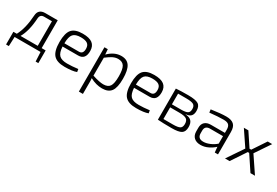

<svg xmlns="http://www.w3.org/2000/svg" viewBox="55 -1437 3729 2581"><g transform="rotate(30 1919.0 -146.5)"><path d="M530 -52V145H488L481 0H78L72 145H29V-52H82Q149 -176 162 -380Q168 -484 275 -484H468V-52ZM407 -434H285Q225 -434 220 -371Q208 -169 140 -52H407Z M942 -211H700Q706 -115 744 -79Q782 -43 867 -43Q943 -43 1035 -55L1042 -12Q981 12 859 12Q737 12 685.5 -46.5Q634 -105 634 -244Q634 -384 684 -440.5Q734 -497 851 -497Q954 -497 1003 -459.5Q1052 -422 1053 -346Q1055 -211 942 -211ZM700 -261H927Q991 -261 989 -345Q988 -396 956 -419Q924 -442 854 -442Q769 -442 735 -402.5Q701 -363 700 -261Z M1245 -484 1251 -404Q1344 -497 1451 -497Q1541 -497 1581 -435Q1621 -373 1621 -240Q1621 -103 1578.5 -45.5Q1536 12 1440 12Q1346 12 1253 -39Q1258 0 1256 57V204H1193V-484ZM1256 -358V-80Q1367 -44 1427 -44Q1498 -44 1527 -86.5Q1556 -129 1556 -241Q1556 -351 1528 -396Q1500 -441 1433 -441Q1393 -441 1353 -421.5Q1313 -402 1256 -358Z M2052 -211H1810Q1816 -115 1854 -79Q1892 -43 1977 -43Q2053 -43 2145 -55L2152 -12Q2091 12 1969 12Q1847 12 1795.5 -46.5Q1744 -105 1744 -244Q1744 -384 1794 -440.5Q1844 -497 1961 -497Q2064 -497 2113 -459.5Q2162 -422 2163 -346Q2165 -211 2052 -211ZM1810 -261H2037Q2101 -261 2099 -345Q2098 -396 2066 -419Q2034 -442 1964 -442Q1879 -442 1845 -402.5Q1811 -363 1810 -261Z M2588 -250V-248Q2654 -243 2682 -211.5Q2710 -180 2710 -120Q2710 -47 2667.5 -20.5Q2625 6 2518 6Q2382 6 2302 0V-483Q2373 -489 2491 -489Q2605 -489 2649 -462Q2693 -435 2693 -360Q2693 -308 2668 -281Q2643 -254 2588 -250ZM2362 -273H2503Q2576 -273 2604 -290Q2632 -307 2632 -355Q2632 -404 2601 -421.5Q2570 -439 2489 -439H2362ZM2362 -226V-45H2509Q2587 -45 2616.5 -62.5Q2646 -80 2646 -131Q2646 -185 2614.5 -205.5Q2583 -226 2503 -226Z M2853 -428 2847 -475Q2992 -497 3080 -497Q3158 -497 3196.5 -462.5Q3235 -428 3235 -348V0H3185L3177 -85Q3141 -49 3083.5 -20.5Q3026 8 2965 8Q2901 8 2864 -26Q2827 -60 2827 -123V-179Q2827 -235 2860 -266Q2893 -297 2954 -297H3171V-348Q3171 -396 3148.5 -419Q3126 -442 3068 -442Q2982 -442 2853 -428ZM2891 -171V-129Q2891 -48 2976 -48Q3020 -47 3074.5 -69.5Q3129 -92 3171 -130V-246H2964Q2891 -243 2891 -171Z M3588 -227H3566L3415 0H3344L3514 -251L3357 -484H3427L3564 -278H3590L3727 -484H3797L3640 -251L3809 0H3739Z"/></g></svg>

Font: Exo 2.0 Light
Style: Regular
Weight: 300
Designer: Natanael Gama
Version: Version 1.001;PS 001.001;hotconv 1.0.70;makeotf.lib2.5.58329